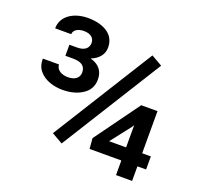

<svg xmlns="http://www.w3.org/2000/svg" viewBox="-124 -856 1043 996"><g transform="rotate(20 397.5 -358.0)"><path d="M578.6 -647.9 231.4 -92.3 292 -57.6 639.2 -613.3ZM702.1 -152.8V-385.3H612.3L433.1 -138.2L438 -80.6H613.3V0H702.1V-80.6H750V-152.8ZM605.5 -263.2 613.3 -275.4V-152.8H519.5ZM197.3 -491.7C239.7 -491.7 266.6 -477.5 266.6 -440.4C266.6 -412.6 246.6 -391.6 204.1 -391.6C164.6 -391.6 139.2 -412.6 139.2 -438H49.8C49.8 -410.2 57.1 -387.2 72.3 -370.1C101.6 -335.4 151.4 -320.3 199.7 -320.3C244.1 -320.3 281.2 -330.1 311 -350.1C340.8 -369.6 355.5 -397.5 355.5 -433.6C355.5 -480 331.1 -510.3 282.7 -523.4C323.7 -539.1 348.6 -569.3 348.6 -606.4C348.6 -642.1 335 -669.4 307.1 -688.5C279.3 -707 243.7 -716.3 199.2 -716.3C122.1 -716.3 56.2 -676.8 56.2 -607.4H145C145 -630.9 169.9 -645.5 201.7 -645.5C243.2 -645.5 259.8 -624.5 259.8 -601.1C259.8 -572.3 239.7 -552.7 197.3 -552.7H154.8V-491.7Z"/></g></svg>

Font: Vazirmatn Medium
Style: Regular
Weight: 500
Designer: Saber Rastikerdar
Foundry: Saber Rastikerdar
Version: Version 33.003